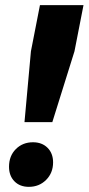

<svg xmlns="http://www.w3.org/2000/svg" viewBox="-20 -717 344 745"><path d="M304 -697 269 -518 183 -243H75L100 -518L135 -697ZM186 -87Q186 -46 159 -19Q132 8 92 8Q57 8 36 -13.5Q15 -35 15 -70Q15 -112 41.5 -138.5Q68 -165 108 -165Q143 -165 164.5 -143.5Q186 -122 186 -87Z"/></svg>

Font: TypoPRO Montserrat Alternates
Style: Bold Italic
Weight: 700
Italic angle: -11.3°
Designer: Julieta Ulanovsky
Foundry: Julieta Ulanovsky
Version: Version 6.001